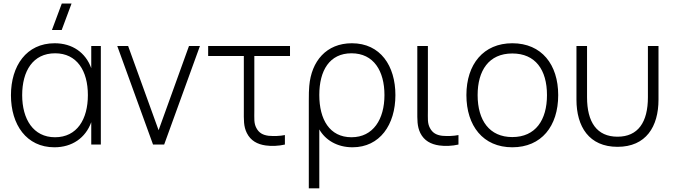

<svg xmlns="http://www.w3.org/2000/svg" viewBox="-20 -792 3688 1052"><path d="M278 15C375 15 448.5 -36 480 -122.5V0H532.5V-540H480V-418.5C449 -504 376.5 -555 279.5 -555C124.5 -555 40 -431 40 -270C40 -109 125 15 278 15ZM101.5 -270.5C101.5 -403 160.5 -500 282 -500C401 -500 461.5 -404.5 461.5 -271C461.5 -138.5 402 -40 281.5 -40C162 -40 101.5 -140 101.5 -270.5ZM264.5 -627.5H318L372 -772.5H318.5Z M818.5 0H879.5L1075.5 -540H1015.5L849 -78.5L682 -540H622.5Z M1435.5 5C1466.5 9.5 1507.5 8 1541 0V-52C1514 -46.5 1481 -45.5 1451.5 -48C1421.5 -52 1399 -63 1384.5 -91C1370.5 -117.5 1373.5 -142 1373.5 -188.5V-485H1569V-540H1120.5V-485H1316V-187.5C1316 -136 1314 -100 1332.5 -63C1353.5 -21 1390 -1.5 1435.5 5Z M1672 -239V240H1729.5V-83C1762.5 -25 1827 15 1911.5 15C2061 15 2146.5 -108.5 2146.5 -271C2146.5 -431 2064.5 -555 1908 -555C1768 -555 1686 -456.5 1674.5 -321C1672.5 -302 1672 -275 1672 -239ZM1729.5 -271.5C1729.5 -405.5 1785.5 -500 1906 -500C2028 -500 2086.5 -402.5 2086.5 -271C2086.5 -139 2025 -40 1906 -40C1785.5 -40 1729.5 -138 1729.5 -271.5Z M2386.5 5C2417.5 9.5 2458.5 8 2492 0V-52C2464.5 -46.5 2431.5 -45.5 2402.5 -48C2372 -52 2350 -63 2335.5 -91C2321.5 -117.5 2324.5 -142 2324.5 -188.5V-540H2266.5V-187.5C2266.5 -136 2265 -100 2283 -63C2304 -21 2341 -1.5 2386.5 5Z M2787 15C2946.5 15 3038.5 -100.5 3038.5 -271C3038.5 -438 2948 -555 2787 -555C2629.5 -555 2535.5 -440.5 2535.5 -271C2535.5 -103 2626.5 15 2787 15ZM2597 -271C2597 -405 2658 -499 2787 -499C2913.5 -499 2977 -409.5 2977 -271C2977 -134.5 2914.5 -41 2787 -41C2662 -41 2597 -132 2597 -271Z M3138.5 -246C3138.5 -98 3207.5 12.5 3363.5 12.5C3519.5 12.5 3588 -98 3588 -246V-540H3530V-259C3530 -122.5 3476 -43 3363.5 -43C3250.5 -43 3196.5 -122.5 3196.5 -259V-540H3138.5Z"/></svg>

Font: Eudonet Light
Style: Regular
Weight: 300
Designer: Mikhail Sharanda
Foundry: Mikhail Sharanda
Version: Version 4.503;Glyphs 3.1.2 (3151)